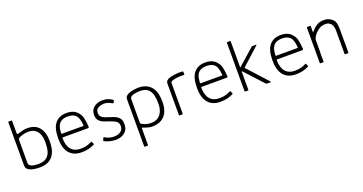

<svg xmlns="http://www.w3.org/2000/svg" viewBox="-41 -1407 4496 2378"><g transform="rotate(-20 2206.5 -218.0)"><path d="M255 -32Q327 -32 364.5 -63Q402 -94 414.5 -143Q427 -192 427 -256Q427 -313 411.5 -356.5Q396 -400 361.5 -425.5Q327 -451 270 -451Q239 -451 203 -442Q173 -435 145 -420Q131 -410 130 -394V-93Q130 -65 152.5 -52Q175 -39 203 -35.5Q231 -32 255 -32ZM153 -472 166 -477Q193 -485 221.5 -491Q250 -497 270 -497Q378 -497 430 -432.5Q482 -368 482 -256Q482 -163 460.5 -111.5Q439 -60 406 -33Q373 -6 335 4Q297 14 261 14Q224 14 190.5 9.5Q157 5 132 -5.5Q107 -16 93.5 -33Q80 -50 80 -76V-645Q80 -653 87 -653H124Q130 -653 130 -645V-491Q131 -461 153 -472Z M942 -291Q935 -387 904 -422Q868 -462 795 -462Q745 -462 710.5 -442.5Q676 -423 660 -375Q652 -353 648 -294Q649 -285 655 -285H934Q942 -285 942 -291ZM643 -232Q645 -130 687 -82Q731 -31 810 -31Q847 -31 878 -37Q906 -41 962 -67Q967 -69 969 -64L982 -33Q984 -26 978 -23Q932 -2 897 6Q856 15 806 15Q740 15 692 -13Q644 -41 618 -97.5Q592 -154 592 -242Q592 -385 646 -446.5Q700 -508 795 -508Q869 -508 913.5 -474Q958 -440 978 -382Q993 -317 996 -255Q997 -239 981 -239H649Q643 -238 643 -232Z M1107 -30 1119 -61Q1123 -71 1132 -66Q1160 -48 1190.5 -39.5Q1221 -31 1254 -31Q1305 -31 1339 -55.5Q1373 -80 1373 -123Q1373 -162 1356 -179.5Q1339 -197 1314.5 -207Q1290 -217 1264 -227Q1236 -237 1208 -246Q1180 -255 1158 -269.5Q1136 -284 1122.5 -306.5Q1109 -329 1109 -365Q1109 -405 1123 -430Q1137 -455 1159.5 -471.5Q1182 -488 1210.5 -495.5Q1239 -503 1268 -503Q1310 -503 1340 -492Q1373 -479 1392 -466Q1403 -458 1400 -452L1391 -431Q1384 -418 1372 -426Q1317 -458 1272 -457Q1230 -457 1195 -438.5Q1160 -420 1160 -375Q1160 -343 1178 -324Q1196 -305 1223.5 -295Q1251 -285 1281 -276Q1305 -269 1330.5 -259.5Q1356 -250 1377 -235.5Q1398 -221 1411 -198Q1424 -175 1424 -132Q1424 -79 1399.5 -47Q1375 -15 1337 0Q1299 15 1259 15Q1177 12 1112 -21Q1104 -24 1107 -30Z M1739 -32Q1796 -32 1832.5 -57Q1869 -82 1887.5 -126.5Q1906 -171 1906 -227Q1906 -292 1894 -341.5Q1882 -391 1846.5 -421.5Q1811 -452 1744 -452Q1692 -452 1650.5 -438.5Q1609 -425 1609 -396V-89Q1609 -71 1622 -64Q1678 -33 1739 -32ZM1609 -12V210Q1609 217 1604 217H1565Q1559 217 1559 210V-409Q1559 -436 1575.5 -452.5Q1592 -469 1620.5 -479Q1649 -489 1682.5 -493.5Q1716 -498 1745 -498Q1801 -498 1850 -474Q1899 -450 1930 -393Q1961 -336 1961 -227Q1961 -152 1935.5 -98Q1910 -44 1861 -15Q1812 14 1739 14Q1719 14 1692.5 8.5Q1666 3 1616 -16Q1609 -19 1609 -12Z M2096 -8V-422Q2096 -448 2114 -463Q2135 -481 2170 -488Q2208 -496 2241 -499Q2264 -501 2280.5 -501Q2297 -501 2325 -499Q2331 -498 2331 -486V-457Q2331 -451 2324 -452Q2290 -456 2246 -452Q2146 -442 2146 -411V-9Q2146 0 2139 0H2101Q2096 0 2096 -8Z M2771 -291Q2764 -387 2733 -422Q2697 -462 2624 -462Q2574 -462 2539.5 -442.5Q2505 -423 2489 -375Q2481 -353 2477 -294Q2478 -285 2484 -285H2763Q2771 -285 2771 -291ZM2472 -232Q2474 -130 2516 -82Q2560 -31 2639 -31Q2676 -31 2707 -37Q2735 -41 2791 -67Q2796 -69 2798 -64L2811 -33Q2813 -26 2807 -23Q2761 -2 2726 6Q2685 15 2635 15Q2569 15 2521 -13Q2473 -41 2447 -97.5Q2421 -154 2421 -242Q2421 -385 2475 -446.5Q2529 -508 2624 -508Q2698 -508 2742.5 -474Q2787 -440 2807 -382Q2822 -317 2825 -255Q2826 -239 2810 -239H2478Q2472 -238 2472 -232Z M3065 -273 3304 -10Q3313 0 3301 0H3258Q3247 0 3240 -7L3020 -246Q3011 -255 3011 -241V-7Q3011 0 3004 0H2968Q2961 0 2961 -8V-644Q2961 -652 2968 -652H3005Q3011 -652 3011 -645V-308Q3011 -297 3020 -307L3227 -490Q3236 -499 3250 -499H3289Q3301 -499 3292 -490L3065 -284Q3060 -279 3065 -273Z M3766 -291Q3759 -387 3728 -422Q3692 -462 3619 -462Q3569 -462 3534.5 -442.5Q3500 -423 3484 -375Q3476 -353 3472 -294Q3473 -285 3479 -285H3758Q3766 -285 3766 -291ZM3467 -232Q3469 -130 3511 -82Q3555 -31 3634 -31Q3671 -31 3702 -37Q3730 -41 3786 -67Q3791 -69 3793 -64L3806 -33Q3808 -26 3802 -23Q3756 -2 3721 6Q3680 15 3630 15Q3564 15 3516 -13Q3468 -41 3442 -97.5Q3416 -154 3416 -242Q3416 -385 3470 -446.5Q3524 -508 3619 -508Q3693 -508 3737.5 -474Q3782 -440 3802 -382Q3817 -317 3820 -255Q3821 -239 3805 -239H3473Q3467 -238 3467 -232Z M3956 -16V-286Q3959 -329 4011 -404Q4082 -490 4152 -497Q4209 -504 4246 -488Q4282 -472 4300.5 -451.5Q4319 -431 4326 -401Q4333 -371 4333 -317V-16Q4333 -10 4326 -10H4289Q4283 -10 4283 -16V-317Q4283 -369 4269 -397Q4255 -425 4223 -439.5Q4191 -454 4126 -436Q4072 -411 4034 -360Q4007 -322 4005 -288L4006 -16Q4007 -10 4000 -10H3962Q3956 -10 3956 -16ZM4007 -135H3956V-481Q3956 -489 3964 -489H4002Q4007 -489 4007 -482Z"/></g></svg>

Font: Vivano Light
Style: Regular
Weight: 300
Designer: Joe Prince, Josias Burgherr
Version: Version 2.064;September 19, 2022;FontCreator 14.0.0.2877 64-